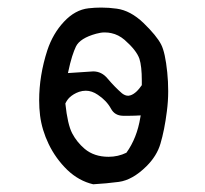

<svg xmlns="http://www.w3.org/2000/svg" viewBox="-20 -493 540 505"><path d="M418.9 -200.2Q422.4 -227.1 422.4 -252.9Q422.4 -278.8 419.9 -302.7Q414.6 -355 403.8 -376Q392.1 -398.9 357.4 -432.6Q323.2 -465.3 287.1 -470.2Q266.6 -473.1 246.1 -473.1Q229.5 -473.1 212.9 -471.2Q177.7 -467.3 148.4 -436Q119.1 -404.8 104.5 -360.8Q83 -294.4 83 -229Q83 -208.5 85.4 -189Q90.3 -150.9 107.9 -114.3Q126.5 -75.7 157.2 -45.9Q187.5 -17.1 225.1 -8.3Q259.8 -10.3 292.5 -14.6Q328.6 -19.5 365.2 -55.7Q392.6 -83 401.9 -114.7Q412.6 -150.4 418.9 -200.2ZM265.6 -80.6Q227.5 -80.6 202.6 -101.6Q182.1 -119.1 169.9 -142.3Q157.7 -165.5 151.9 -220.7Q156.2 -230 162.6 -236.3Q172.9 -246.1 188 -251.5Q196.8 -254.4 205.6 -254.4Q221.7 -254.4 237.3 -243.7Q260.3 -228.5 272 -207Q281.7 -189 303.2 -188.5Q311 -188.5 322 -188.5Q333 -188.5 350.1 -189.5L349.1 -184.1Q340.3 -129.9 312.5 -91.3Q290.5 -80.6 265.6 -80.6ZM322.8 -242.2Q319.8 -241.2 317.9 -241.2Q315.9 -241.2 313.7 -241.5Q311.5 -241.7 308.1 -243.2Q304.7 -244.6 300.8 -247.6Q282.2 -263.7 263.2 -286.1Q247.6 -305.2 225.1 -305.2Q223.1 -305.2 158.7 -300.8Q164.6 -328.6 169.7 -344.5Q174.8 -360.4 179.7 -370.6Q190.4 -392.6 232.9 -404.3Q245.1 -407.7 255.1 -407.7Q265.1 -407.7 272.9 -405.8Q291.5 -401.9 307.6 -388.2Q338.9 -360.8 346.7 -338.4Q353 -318.8 353 -280.8Q353 -275.9 353 -269Q346.2 -259.3 340.3 -253.4Q331.1 -244.6 322.8 -242.2Z"/></svg>

Font: Bakudai
Style: Light
Weight: 300
Version: Version 1.48